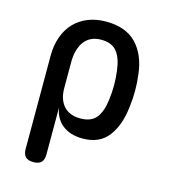

<svg xmlns="http://www.w3.org/2000/svg" viewBox="-110 -650 820 919"><g transform="rotate(15 300.0 -190.0)"><path d="M139 180Q113 180 100.5 167.5Q88 155 88 128V-334Q88 -385 103 -427Q118 -469 146 -498.5Q174 -528 214 -544Q254 -560 303 -560Q402 -560 454.5 -504.5Q507 -449 517 -354Q522 -315 522 -275.5Q522 -236 517 -197Q507 -102 464 -46Q421 10 338 10Q276 10 237.5 -20.5Q199 -51 191 -105V128Q191 155 178.5 167.5Q166 180 139 180ZM302 -80Q356 -80 381 -111.5Q406 -143 413 -202Q418 -239 418 -275.5Q418 -312 413 -348Q406 -407 381 -438.5Q356 -470 302 -470Q276 -470 255 -460.5Q234 -451 220 -432.5Q206 -414 198.5 -388Q191 -362 191 -328V-202Q191 -144 220 -112Q249 -80 302 -80Z"/></g></svg>

Font: Maple Mono NL Medium
Style: Regular
Weight: 500
Monospace: yes
Designer: subframe7536
Version: Version 7.000